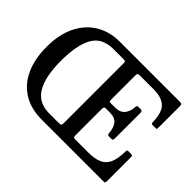

<svg xmlns="http://www.w3.org/2000/svg" viewBox="-145 -1027 1305 1305"><g transform="rotate(45 507.5 -375.0)"><path d="M34 -375Q34 -492.5 75 -576.2Q116 -660 189.8 -705Q263.5 -750 361.5 -750H934Q951 -750 955.5 -746.5Q960 -743 960 -726V-526.5Q960 -514 959.2 -510.2Q958.5 -506.5 945.5 -506.5H922.5Q911.5 -506.5 909 -511.2Q906.5 -516 906.5 -525.5Q904 -615 866 -649.5Q828 -684 754 -684H621Q607 -684 602.5 -680Q598 -676 598 -661.5V-434Q598 -422 600 -416.5Q602 -411 610 -411H655Q702 -411 724.8 -438.5Q747.5 -466 749.5 -508.5Q750 -519 752.8 -522.5Q755.5 -526 763.5 -526H785.5Q802.5 -526 802.5 -509.5V-262.5Q802.5 -250.5 799.8 -246.5Q797 -242.5 785.5 -242.5H764Q758 -242.5 753.8 -245.8Q749.5 -249 749 -260.5Q746.5 -303 725.8 -332.5Q705 -362 654 -362H615.5Q604.5 -362 601.2 -357.5Q598 -353 598 -339V-88Q598 -73.5 601.8 -69.8Q605.5 -66 620.5 -66H744Q803 -66 840.8 -82.2Q878.5 -98.5 896.8 -137.8Q915 -177 916.5 -247Q916.5 -258 919 -261.5Q921.5 -265 930 -265H951Q961.5 -265 965.8 -262.2Q970 -259.5 970 -248.5V-17.5Q970 -6 967 -3Q964 0 953 0H361.5Q257.5 0 184.2 -45Q111 -90 72.5 -174Q34 -258 34 -375ZM459 -684H366.5Q258 -684 214 -605.8Q170 -527.5 170 -375Q170 -222.5 217 -144.2Q264 -66 366.5 -66H457Q475 -66 479.2 -70.5Q483.5 -75 483.5 -93V-663Q483.5 -678 478.8 -681Q474 -684 459 -684Z"/></g></svg>

Font: Besley* Narrow Medium
Style: Regular
Weight: 500
Width: 4
Designer: Owen Earl
Foundry: indestructible type*
Version: Version 3.000; ttfautohint (v1.8.3)